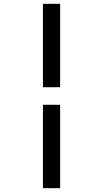

<svg xmlns="http://www.w3.org/2000/svg" viewBox="-20 -843 540 1006"><path d="M205 -386V-823H295V-386ZM205 143V-294H295V143Z"/></svg>

Font: iosevka_custom_sans_ss08 Md
Style: Regular
Weight: 500
Designer: Belleve Invis
Foundry: Belleve Invis
Version: Version 10.3.0; ttfautohint (v1.8.3)